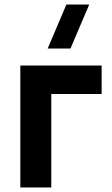

<svg xmlns="http://www.w3.org/2000/svg" viewBox="-20 -830 495 850"><path d="M292 -615H191L274 -810H375ZM70 0V-540H430V-414H207V0Z"/></svg>

Font: Vela Sans ExtBd
Style: Regular
Weight: 800
Designer: Principal design: Mikhail Sharanda - project Manrope.
Design modification: Ravid Balaliev
Foundry: Mikhail Sharanda
Version: Version 1.001